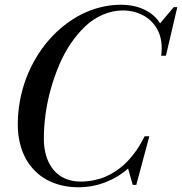

<svg xmlns="http://www.w3.org/2000/svg" viewBox="-20 -780 768 810"><path d="M310 10Q272 10 238 1.6Q204 -6.8 175.9 -22.4Q147.8 -38.1 125.2 -61.4Q102.6 -84.6 87.1 -113.8Q71.6 -143 63.3 -178.8Q55 -214.6 55 -255Q55 -305.5 64.2 -355.1Q73.4 -404.6 90.2 -449.1Q107 -493.6 131.2 -534.7Q155.5 -575.8 185.1 -609.9Q214.6 -644.1 250 -672.1Q285.4 -700.1 323.7 -719.5Q362 -738.9 404.4 -749.4Q446.9 -760 490 -760Q544.5 -760 587.8 -740Q631 -720 655.5 -681.5L713 -750H728L680 -545H660Q664.1 -578 660.2 -605Q656.4 -632 645.2 -653.2Q634 -674.4 618.2 -690Q602.5 -705.6 582.8 -715.8Q563.1 -726 542.2 -731Q521.4 -736 500 -736Q455.4 -736 414.1 -718.2Q372.9 -700.5 339.9 -669.3Q306.9 -638.1 278.4 -596.1Q250 -554.1 229.4 -505.3Q208.8 -456.5 194.1 -403.8Q179.4 -351 172.2 -298Q165 -245 165 -195Q165 -164.1 171.1 -137Q177.1 -109.9 189.7 -87.2Q202.2 -64.6 220.4 -48.4Q238.6 -32.1 264.1 -23.1Q289.5 -14 320 -14Q348.1 -14 374.5 -19.2Q400.9 -24.5 423.4 -33.9Q445.9 -43.4 466.8 -57.1Q487.6 -70.8 505 -86.9Q522.4 -103.1 538.1 -122.6Q553.8 -142 566.4 -162.2Q579 -182.5 590 -205H610L555 0H540L520.4 -68.9Q478 -31.5 424 -10.8Q370 10 310 10Z"/></svg>

Font: Bodoni* 11
Style: Italic
Weight: 400
Italic angle: -13°
Version: Version 1.002